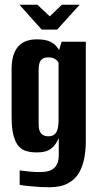

<svg xmlns="http://www.w3.org/2000/svg" viewBox="-20 -671 416 810"><path d="M186 119Q172 119 152 118Q132 117 112.5 115Q93 113 79.5 111.5Q66 110 63 109V48Q76 50 102 52.5Q128 55 146 55Q162 55 176.5 52.5Q191 50 202.5 42.5Q214 35 221 20.5Q228 6 228 -18V-89Q223 -77 213.5 -62.5Q204 -48 186 -38Q168 -28 135 -28Q111 -28 91.5 -33.5Q72 -39 58.5 -54.5Q45 -70 37 -99.5Q29 -129 29 -177V-379Q29 -442 55.5 -473.5Q82 -505 136 -505Q168 -505 187.5 -497Q207 -489 219 -474.5Q231 -460 238 -441L223 -439L240 -495H342V-74Q342 -38 335.5 -3.5Q329 31 313 58.5Q297 86 266.5 102.5Q236 119 186 119ZM184 -96Q201 -96 210.5 -104.5Q220 -113 223.5 -128.5Q227 -144 227 -161V-406Q225 -411 220 -416Q215 -421 206.5 -425Q198 -429 183 -429Q163 -429 153 -417.5Q143 -406 143 -375V-147Q143 -130 147 -119.5Q151 -109 157.5 -104Q164 -99 171 -97.5Q178 -96 184 -96ZM156 -546 62 -651H138L190 -602L241 -651H316L221 -546Z"/></svg>

Font: Alumni Sans
Style: Bold
Weight: 700
Designer: Robert E. Leuschke
Foundry: Robert E. Leuschke
Version: Version 1.018